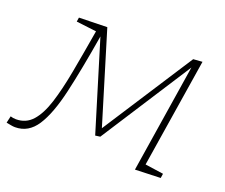

<svg xmlns="http://www.w3.org/2000/svg" viewBox="-128 -667 957 815"><g transform="rotate(20 351.0 -259.5)"><path d="M-34 1 -27 -30Q-15 -26 -2 -26Q43 -26 72 -58.5Q101 -91 120.5 -152Q140 -213 156 -299.5Q172 -386 190 -493L99 -504L102 -523L229 -526L354 -115L618 -523L659 -526L581 -34L664 -22L661 -2L546 2L623 -487L360 -79L338 -76L215 -479Q189 -322 164 -213.5Q139 -105 102.5 -49Q66 7 6 7Q-3 7 -13 5Q-23 3 -34 1Z"/></g></svg>

Font: Bitter ExtraLight
Style: Italic
Weight: 200
Italic angle: -9°
Designer: Sol Matas, and Bitter project Authors
Foundry: Sol Matas
Version: Version 2.001